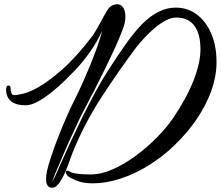

<svg xmlns="http://www.w3.org/2000/svg" viewBox="-20 -754 1044 908"><path d="M227 134Q198 134 198 93Q198 85 199 75.5Q200 66 202 56Q208 28 223 -17Q238 -62 258 -112.5Q278 -163 298.5 -209.5Q319 -256 335 -286Q349 -314 367.5 -355Q386 -396 405 -442Q424 -488 439.5 -532Q455 -576 464 -610Q438 -554 406.5 -509.5Q375 -465 339 -426Q318 -404 288.5 -375Q259 -346 225.5 -319Q192 -292 159.5 -274Q127 -256 101 -256Q17 -256 9 -321V-329Q9 -346 16 -349Q18 -350 20 -350Q30 -350 30 -336Q30 -326 33.5 -315Q37 -304 48 -304Q62 -304 93 -312Q124 -320 162 -342Q210 -369 274.5 -425.5Q339 -482 418 -585Q429 -601 439 -619Q449 -637 459 -655Q472 -680 484.5 -701Q497 -722 512 -729Q525 -734 533 -734Q552 -734 562.5 -718.5Q573 -703 573 -676Q573 -663 570 -646Q567 -631 553 -596Q540 -563 521 -521.5Q502 -480 479 -433L434 -343Q427 -327 417.5 -310.5Q408 -294 400 -277L360 -200Q351 -180 335.5 -147.5Q320 -115 305 -81.5Q290 -48 280 -24Q272 -5 261.5 19.5Q251 44 242.5 64Q234 84 232 91Q229 100 227 104Q225 108 225 109L234 92Q236 90 239.5 82.5Q243 75 248 63Q251 57 255 48Q259 39 263 29L319 -94Q331 -120 344 -146.5Q357 -173 370 -201Q398 -257 428 -313Q458 -369 490 -419Q538 -494 578 -550Q618 -606 655 -643Q731 -718 811 -718Q868 -718 911.5 -685Q955 -652 979.5 -594Q1004 -536 1004 -460Q1004 -426 997.5 -391.5Q991 -357 979 -323Q954 -256 911.5 -192.5Q869 -129 810 -72Q782 -44 751.5 -20Q721 4 688 25Q620 68 550.5 90.5Q481 113 419 113Q372 113 342 100Q311 87 301 79Q291 67 291 60Q291 53 297 53Q303 53 311 58Q319 64 345 67.5Q371 71 407 71Q458 71 513.5 46.5Q569 22 623 -18Q677 -58 723 -105Q769 -152 799 -196Q862 -289 895 -372.5Q928 -456 928 -521Q928 -594 899 -632.5Q870 -671 814 -671Q790 -671 763.5 -657Q737 -643 711 -621Q685 -599 663 -575Q641 -551 625 -531Q539 -416 458.5 -292Q378 -168 322 -29Q316 -13 306.5 14Q297 41 284.5 68.5Q272 96 257.5 115Q243 134 227 134Z"/></svg>

Font: Birthstone Bounce Medium
Style: Regular
Weight: 500
Designer: Robert E. Leuschke
Foundry: Rob Leuschke
Version: Version 1.010; ttfautohint (v1.8.3)